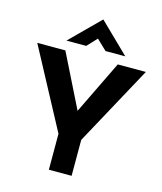

<svg xmlns="http://www.w3.org/2000/svg" viewBox="-139 -1081 1000 1182"><g transform="rotate(15 361.0 -490.0)"><path d="M286 -229 15 -736H194L363 -396L528 -736H707L431 -229V0H286ZM434 -796 369 -858 311 -796H185L370 -980H371L560 -796Z"/></g></svg>

Font: Reem Kufi
Style: Bold
Weight: 700
Designer: Khaled Hosny
Version: Version 1.001